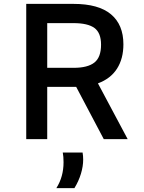

<svg xmlns="http://www.w3.org/2000/svg" viewBox="-20 -716 740 988"><path d="M514 0 372 -269H370H223V0H115V-696H358Q487 -696 551 -642.5Q615 -589 615 -488Q615 -414 582 -362.5Q549 -311 484 -287L637 0ZM359 -367Q431 -367 465.5 -394Q500 -421 500 -486Q500 -547 466 -572Q432 -597 358 -597H223V-367ZM405 69Q408 86 408 105Q408 140 396.5 178Q385 216 363 252H270Q307 194 307 119Q307 89 303 69Z"/></svg>

Font: Amiko SemiBold
Style: Regular
Weight: 600
Designer: Pablo Impallari, Rodrigo Fuenzalida, Andres Torresi
Foundry: Impallari Type
Version: Version 1.001; ttfautohint (v1.3)